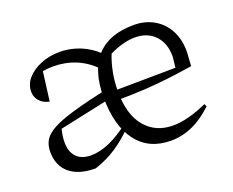

<svg xmlns="http://www.w3.org/2000/svg" viewBox="-88 -639 963 793"><g transform="rotate(-20 393.5 -242.5)"><path d="M543 8Q446 8 393.5 -61Q341 -130 341 -256Q341 -373 396 -433.5Q451 -494 560 -494Q610 -494 648.5 -471.5Q687 -449 708 -409Q729 -369 729 -316L725 -253Q668 -244 617.5 -238Q567 -232 511 -228.5Q455 -225 379 -225V-266L662 -269L667 -317Q667 -375 634.5 -409.5Q602 -444 546 -444Q521 -444 491.5 -436Q462 -428 434 -414Q420 -379 412.5 -339Q405 -299 405 -259Q405 -156 450.5 -102Q496 -48 572 -48Q605 -48 643 -58Q681 -68 723 -87L728 -75Q641 8 543 8ZM211 9Q137 9 97 -24.5Q57 -58 57 -119Q57 -148 69.5 -169.5Q82 -191 115 -209Q148 -227 208 -244.5Q268 -262 363 -283V-242L134 -193Q130 -178 128 -164Q126 -150 126 -137Q126 -94 148 -71Q170 -48 212 -48Q250 -48 294.5 -67.5Q339 -87 388 -126L390 -107Q349 -65 306.5 -37Q264 -9 211 9ZM370 -372Q295 -447 188 -447Q150 -447 109 -435L144 -455L126 -315Q98 -321 83 -338.5Q68 -356 68 -379Q68 -412 90.5 -437.5Q113 -463 150.5 -478.5Q188 -494 234 -494Q288 -494 337 -470.5Q386 -447 421 -403Z"/></g></svg>

Font: Piazzolla Thin Light
Style: Regular
Weight: 300
Version: Version 2.005